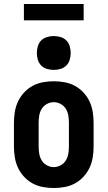

<svg xmlns="http://www.w3.org/2000/svg" viewBox="-20 -936 540 964"><path d="M250 8Q223 8 195.5 3Q168 -2 144 -15Q120 -28 101 -48.5Q82 -69 70.5 -93.5Q59 -118 54.5 -145.5Q50 -173 50 -200V-320Q50 -347 54.5 -374.5Q59 -402 70.5 -426.5Q82 -451 101 -471.5Q120 -492 144 -505Q168 -518 195.5 -523Q223 -528 250 -528Q277 -528 304.5 -523Q332 -518 356 -505Q380 -492 399 -471.5Q418 -451 429.5 -426.5Q441 -402 445.5 -374.5Q450 -347 450 -320V-200Q450 -173 445.5 -145.5Q441 -118 429.5 -93.5Q418 -69 399 -48.5Q380 -28 356 -15Q332 -2 304.5 3Q277 8 250 8ZM250 -97Q268 -97 284.5 -106Q301 -115 310.5 -130.5Q320 -146 323 -164Q326 -182 326 -200V-320Q326 -338 323 -356Q320 -374 310.5 -389.5Q301 -405 284.5 -414Q268 -423 250 -423Q232 -423 215.5 -414Q199 -405 189.5 -389.5Q180 -374 177 -356Q174 -338 174 -320V-200Q174 -182 177 -164Q180 -146 189.5 -130.5Q199 -115 215.5 -106Q232 -97 250 -97ZM250 -585Q233 -585 216 -590Q199 -595 187 -607Q175 -619 170 -636Q165 -653 165 -670Q165 -687 170 -704Q175 -721 187 -733Q199 -745 216 -750Q233 -755 250 -755Q267 -755 284 -750Q301 -745 313 -733Q325 -721 330 -704Q335 -687 335 -670Q335 -653 330 -636Q325 -619 313 -607Q301 -595 284 -590Q267 -585 250 -585ZM100 -834V-916H400V-834Z"/></svg>

Font: Iosevka Term Curly Extrabold
Style: Regular
Weight: 800
Designer: Belleve Invis
Foundry: Belleve Invis
Version: Version 32.3.0